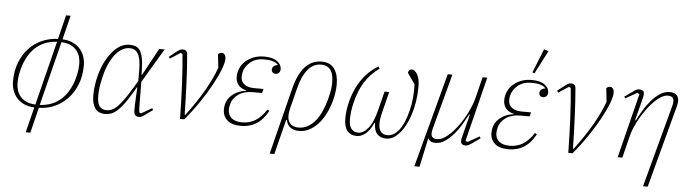

<svg xmlns="http://www.w3.org/2000/svg" viewBox="-54 -997 5161 1437"><g transform="rotate(5 2526.5 -278.5)"><path d="M219 9Q172 7 139 -9Q106 -25 84.5 -50.5Q63 -76 53 -107.5Q43 -139 43 -172Q43 -250 67.5 -313Q92 -376 134 -421Q176 -466 232 -490.5Q288 -515 351 -517L396 -698H430L385 -517Q431 -515 464.5 -499Q498 -483 519.5 -457.5Q541 -432 551 -400.5Q561 -369 561 -336Q561 -258 536.5 -195Q512 -132 470 -87Q428 -42 372 -17Q316 8 253 9L206 200H171ZM346 -495Q246 -490 182 -429Q118 -368 91 -261Q82 -223 80 -201.5Q78 -180 78 -163Q78 -136 85.5 -110Q93 -84 110 -63Q127 -42 155 -28.5Q183 -15 225 -13ZM258 -13Q358 -18 422 -79Q486 -140 513 -247Q522 -285 524 -306.5Q526 -328 526 -345Q526 -372 518.5 -398Q511 -424 494 -445Q477 -466 449 -479.5Q421 -493 379 -495Z M1000 -251 1002 -65Q1003 -54 1003 -43.5Q1003 -33 1005 -22L1019 -16L1098 -62L1107 -49L1053 -10Q1034 4 1024 8Q1014 12 1004 12Q987 12 977 1.5Q967 -9 967 -32Q967 -50 967.5 -76.5Q968 -103 970 -130L974 -207H970L951 -174Q919 -118 892 -82Q865 -46 841.5 -25Q818 -4 796.5 4Q775 12 753 12Q699 12 675 -23Q651 -58 651 -119Q651 -186 668 -257Q685 -328 716.5 -386.5Q748 -445 792 -482.5Q836 -520 890 -520Q915 -520 934.5 -513Q954 -506 967 -486.5Q980 -467 987.5 -433.5Q995 -400 996 -347L997 -304H1001L1112 -508H1153ZM760 -17Q779 -17 798.5 -25Q818 -33 840 -55Q862 -77 888.5 -114Q915 -151 950 -210L977 -256V-306V-335Q977 -382 971 -413Q965 -444 953.5 -462Q942 -480 926.5 -487.5Q911 -495 892 -495Q862 -495 834 -478.5Q806 -462 782.5 -432Q759 -402 740 -360Q721 -318 709 -267Q697 -219 692.5 -183.5Q688 -148 688 -119Q688 -66 705.5 -41.5Q723 -17 760 -17Z M1313 0Q1312 -67 1310 -133.5Q1308 -200 1305 -262Q1302 -324 1298 -381Q1294 -438 1289 -486L1275 -493L1198 -443L1189 -456L1242 -498Q1258 -511 1268.5 -515.5Q1279 -520 1290 -520Q1304 -520 1313 -513Q1322 -506 1324 -488Q1328 -444 1331.5 -389.5Q1335 -335 1337.5 -276Q1340 -217 1342 -155Q1344 -93 1345 -34H1350Q1430 -140 1483 -232.5Q1536 -325 1565 -406L1554 -506Q1564 -520 1582 -520Q1595 -520 1603.5 -509Q1612 -498 1612 -477Q1612 -448 1592 -396Q1572 -344 1536.5 -279Q1501 -214 1452 -141.5Q1403 -69 1345 0Z M1835 -247Q1772 -247 1729.5 -217Q1687 -187 1676 -139Q1673 -128 1672 -119Q1671 -110 1671 -100Q1671 -62 1698 -38.5Q1725 -15 1779 -15Q1832 -15 1876 -41Q1920 -67 1959 -127L1974 -118Q1936 -49 1886 -18.5Q1836 12 1772 12Q1702 12 1668 -19Q1634 -50 1634 -99Q1634 -163 1676.5 -203.5Q1719 -244 1788 -253V-256Q1749 -265 1728.5 -289.5Q1708 -314 1708 -352Q1708 -386 1722 -417Q1736 -448 1761.5 -470.5Q1787 -493 1822 -506.5Q1857 -520 1900 -520Q1966 -520 1998.5 -495Q2031 -470 2031 -437Q2031 -420 2021 -409.5Q2011 -399 1995 -399Q1981 -399 1973 -407Q1965 -415 1965 -427Q1965 -442 1976 -452.5Q1987 -463 2005 -465V-469Q1990 -484 1965 -491.5Q1940 -499 1899 -499Q1840 -499 1800 -467Q1760 -435 1749 -390Q1747 -381 1746 -372.5Q1745 -364 1745 -356Q1745 -318 1772.5 -298Q1800 -278 1845 -278H1916L1908 -247Z M2128 -293Q2157 -411 2208.5 -465.5Q2260 -520 2331 -520Q2398 -520 2428.5 -476Q2459 -432 2459 -359Q2459 -325 2452 -284Q2445 -243 2431 -201.5Q2417 -160 2395.5 -121.5Q2374 -83 2346 -53.5Q2318 -24 2283 -6Q2248 12 2206 12Q2171 12 2145 -5Q2119 -22 2110 -62H2105L2039 200H2004ZM2201 -13Q2238 -13 2269.5 -30Q2301 -47 2326.5 -77.5Q2352 -108 2371.5 -151Q2391 -194 2405 -247Q2416 -291 2420 -318Q2424 -345 2424 -369Q2424 -397 2419.5 -420.5Q2415 -444 2404 -461Q2393 -478 2374.5 -487.5Q2356 -497 2329 -497Q2271 -497 2229 -445.5Q2187 -394 2164 -297L2127 -151Q2110 -82 2131 -47.5Q2152 -13 2201 -13Z M2855 -337 2817 -186Q2809 -154 2806 -133.5Q2803 -113 2803 -97Q2803 -53 2821 -33.5Q2839 -14 2871 -14Q2916 -14 2955.5 -63Q2995 -112 3019 -209Q3032 -259 3036.5 -311Q3041 -363 3039 -411L2982 -493Q2984 -504 2991 -512Q2998 -520 3010 -520Q3033 -520 3051.5 -486.5Q3070 -453 3070 -396Q3070 -339 3061.5 -285Q3053 -231 3037.5 -183.5Q3022 -136 3001 -97.5Q2980 -59 2955 -34Q2930 -8 2907.5 2Q2885 12 2861 12Q2818 12 2794 -15Q2770 -42 2770 -95L2765 -96Q2736 -36 2705 -12Q2674 12 2640 12Q2596 12 2570.5 -18.5Q2545 -49 2545 -110Q2545 -164 2558 -223Q2571 -282 2597 -338Q2623 -394 2663.5 -441.5Q2704 -489 2759 -520L2768 -505Q2735 -481 2709 -454Q2683 -427 2662 -395Q2641 -363 2625 -324Q2609 -285 2597 -236Q2588 -201 2584 -168.5Q2580 -136 2580 -109Q2580 -58 2599.5 -36Q2619 -14 2650 -14Q2688 -14 2724.5 -57Q2761 -100 2786 -201L2820 -337Z M3280 -508H3315L3202 -86Q3200 -77 3199 -69.5Q3198 -62 3198 -56Q3198 -17 3242 -17Q3277 -17 3317 -49Q3357 -81 3393.5 -130Q3430 -179 3459 -236.5Q3488 -294 3501 -344L3542 -508H3577L3456 -24L3472 -16L3559 -65L3567 -52L3508 -10Q3490 3 3479 7.5Q3468 12 3457 12Q3445 12 3434 5.5Q3423 -1 3423 -21Q3423 -26 3424 -33Q3425 -40 3428 -51L3471 -220L3465 -221Q3448 -188 3424 -147Q3400 -106 3370 -71Q3340 -36 3305.5 -12Q3271 12 3232 12Q3210 12 3197 4Q3184 -4 3179 -16H3176L3130 200H3091Z M3845 -247Q3782 -247 3739.5 -217Q3697 -187 3686 -139Q3683 -128 3682 -119Q3681 -110 3681 -100Q3681 -62 3708 -38.5Q3735 -15 3789 -15Q3842 -15 3886 -41Q3930 -67 3969 -127L3984 -118Q3946 -49 3896 -18.5Q3846 12 3782 12Q3712 12 3678 -19Q3644 -50 3644 -99Q3644 -163 3686.5 -203.5Q3729 -244 3798 -253V-256Q3759 -265 3738.5 -289.5Q3718 -314 3718 -352Q3718 -386 3732 -417Q3746 -448 3771.5 -470.5Q3797 -493 3832 -506.5Q3867 -520 3910 -520Q3976 -520 4008.5 -495Q4041 -470 4041 -437Q4041 -420 4031 -409.5Q4021 -399 4005 -399Q3991 -399 3983 -407Q3975 -415 3975 -427Q3975 -442 3986 -452.5Q3997 -463 4015 -465V-469Q4000 -484 3975 -491.5Q3950 -499 3909 -499Q3850 -499 3810 -467Q3770 -435 3759 -390Q3757 -381 3756 -372.5Q3755 -364 3755 -356Q3755 -318 3782.5 -298Q3810 -278 3855 -278H3926L3918 -247ZM3982 -757 4016 -746 3926 -571 3910 -577Z M4230 0Q4229 -67 4227 -133.5Q4225 -200 4222 -262Q4219 -324 4215 -381Q4211 -438 4206 -486L4192 -493L4115 -443L4106 -456L4159 -498Q4175 -511 4185.5 -515.5Q4196 -520 4207 -520Q4221 -520 4230 -513Q4239 -506 4241 -488Q4245 -444 4248.5 -389.5Q4252 -335 4254.5 -276Q4257 -217 4259 -155Q4261 -93 4262 -34H4267Q4347 -140 4400 -232.5Q4453 -325 4482 -406L4471 -506Q4481 -520 4499 -520Q4512 -520 4520.5 -509Q4529 -498 4529 -477Q4529 -448 4509 -396Q4489 -344 4453.5 -279Q4418 -214 4369 -141.5Q4320 -69 4262 0Z M4722 -484 4706 -493 4619 -444 4611 -456 4670 -498Q4688 -512 4699 -516Q4710 -520 4721 -520Q4733 -520 4744 -513.5Q4755 -507 4755 -489Q4755 -483 4754 -476Q4753 -469 4750 -457L4707 -288L4713 -287Q4729 -320 4753 -360.5Q4777 -401 4807 -436.5Q4837 -472 4872.5 -496Q4908 -520 4948 -520Q4985 -520 5000 -502.5Q5015 -485 5015 -457Q5015 -439 5009 -418L4844 200H4809L4974 -415Q4978 -429 4979 -437.5Q4980 -446 4980 -453Q4980 -492 4936 -492Q4913 -492 4887 -477Q4861 -462 4835.5 -437Q4810 -412 4785 -378.5Q4760 -345 4739 -309Q4718 -273 4701.5 -235.5Q4685 -198 4677 -164L4636 0H4601Z"/></g></svg>

Font: IBM Plex Serif ExtLt
Style: Italic
Weight: 200
Italic angle: -14°
Designer: Mike Abbink, Paul van der Laan, Pieter van Rosmalen
Foundry: Bold Monday
Version: Version 3.001